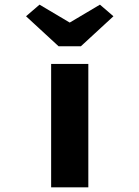

<svg xmlns="http://www.w3.org/2000/svg" viewBox="-20 -806 600 826"><path d="M200 0V-531H360V0ZM232 -607 92 -736 150 -786 295 -700H265L410 -786L468 -736L328 -607Z"/></svg>

Font: Lexend Zetta
Style: Bold
Weight: 700
Designer: Bonnie Shaver-Troup, Thomas Jockin
Foundry: Lexend
Version: Version 1.007